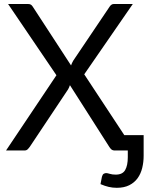

<svg xmlns="http://www.w3.org/2000/svg" viewBox="-20 -736 730 939"><path d="M682.5 -75V26Q682.5 57 675.5 85.5Q668.5 114 653 135.5Q637.5 157 612.2 169.8Q587 182.5 551 182.5Q531 182.5 512.2 178.2Q493.5 174 471.5 164.5L478.5 128.5Q481.5 117 487.5 113.8Q493.5 110.5 499 110.5Q505 110.5 517 114.2Q529 118 546 118Q579.5 118 592.2 95.5Q605 73 605 33V0H541.5Q530.5 0 524.2 -5.8Q518 -11.5 514 -18.5L322 -319.5Q318 -307.5 313 -299L126 -18.5Q121 -11.5 115.2 -5.8Q109.5 0 99.5 0H9.5L256 -368L19.5 -716.5H116Q126.5 -716.5 131.5 -713Q136.5 -709.5 140.5 -703L327.5 -416Q331 -426.5 338 -439L514.5 -701Q518.5 -708 524 -712.2Q529.5 -716.5 537 -716.5H629.5L392 -372.5L588 -75Z"/></svg>

Font: Lato-Regular
Style: Regular
Weight: 400
Designer: Lukasz Dziedzic with Adam Twardoch and Botio Nikoltchev
Foundry: tyPoland Lukasz Dziedzic
Version: Version 2.015; 2015-08-06; http://www.latofonts.com/